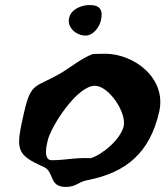

<svg xmlns="http://www.w3.org/2000/svg" viewBox="-20 -714 655 761"><path d="M254 -643C245 -604 283 -573 319 -573C350 -573 374 -607 380 -633C389 -674 377 -694 335 -694C305 -694 262 -679 254 -643ZM169 -157C182 -213 285 -374 356 -374C411 -374 483 -268 470 -213C458 -163 389 -103 340 -87C275 -90 241 -79 185 -79C152 -79 163 -132 169 -157ZM75 -267C42 -122 42 -102 152 -53C197 -34 172 27 241 27C282 27 289 7 327 0C481 -30 574 -109 611 -271C641 -403 513 -501 396 -501C389 -501 355 -500 348 -500C307 -485 263 -450 226 -427C121 -364 104 -394 75 -267Z"/></svg>

Font: Charger
Style: OversprayIt
Weight: 400
Designer: Jasper
Foundry: Cannot Into Space Fonts
Version: Version 0.980